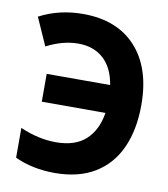

<svg xmlns="http://www.w3.org/2000/svg" viewBox="-83 -796 765 876"><g transform="rotate(10 300.0 -357.5)"><path d="M229 11Q126 11 44 -27V-165Q129 -128 210 -128Q299 -128 348 -173Q397 -218 410 -299H115V-428H409Q396 -507 350.5 -548Q305 -589 234 -589Q162 -589 87 -550L30 -678Q121 -726 232 -726Q390 -726 477.5 -630Q565 -534 565 -363Q565 -248 527 -164Q489 -80 414 -34.5Q339 11 229 11Z"/></g></svg>

Font: Noto Sans Mono ExtraBold
Style: Regular
Weight: 800
Designer: Monotype Design Team
Foundry: Monotype Imaging Inc.
Version: Version 2.014